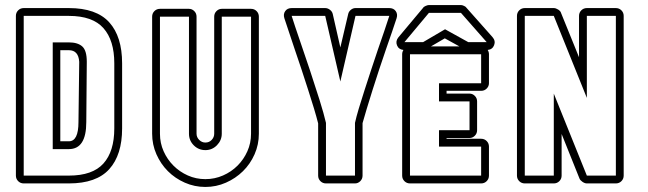

<svg xmlns="http://www.w3.org/2000/svg" viewBox="-20 -727 2568 761"><path d="M464 -218Q464 -113 413 -56.5Q362 0 253 0H74Q61 0 52 -9Q43 -18 43 -31V-664Q43 -677 52 -686Q61 -695 74 -695H253Q362 -695 413 -638.5Q464 -582 464 -476ZM219 -167H253Q291 -167 291 -243L294 -482Q291 -528 253 -528H219ZM189 -559H253Q288 -559 306 -543Q324 -527 324 -482L322 -243Q322 -136 253 -136H189ZM433 -476Q433 -567 390 -615.5Q347 -664 253 -664H74V-31H253Q347 -31 390 -79Q433 -127 433 -218Z M975 -692Q988 -692 997 -683Q1006 -674 1006 -661V-197Q1006 -154 989 -115.5Q972 -77 943 -48.5Q914 -20 875.5 -3Q837 14 794 14Q751 14 712.5 -3Q674 -20 645.5 -48.5Q617 -77 600 -115.5Q583 -154 583 -197V-661Q583 -674 592 -683Q601 -692 614 -692H729Q741 -692 750 -683Q759 -674 759 -661V-197Q759 -183 769.5 -172.5Q780 -162 794 -162Q809 -162 819 -172.5Q829 -183 829 -197V-661Q829 -674 838 -683Q847 -692 859 -692ZM859 -661V-197Q859 -171 840 -151.5Q821 -132 794 -132Q767 -132 748 -151Q729 -170 729 -197V-661H614V-197Q614 -160 628.5 -127.5Q643 -95 667.5 -70.5Q692 -46 724.5 -31.5Q757 -17 794 -17Q831 -17 864 -31.5Q897 -46 921.5 -70.5Q946 -95 960.5 -127.5Q975 -160 975 -197V-661Z M1523 -695Q1540 -695 1548.5 -683Q1557 -671 1552 -655Q1536 -606 1510 -532Q1497 -494 1483 -452Q1469 -410 1456.5 -370Q1444 -330 1433.5 -295.5Q1423 -261 1417 -239V-31Q1417 -18 1408 -9Q1399 0 1387 0H1272Q1259 0 1250 -9Q1241 -18 1241 -31V-238Q1235 -262 1224.5 -297Q1214 -332 1201 -372Q1188 -412 1174.5 -453.5Q1161 -495 1148 -532Q1136 -567 1125.5 -599.5Q1115 -632 1107 -655Q1102 -671 1110.5 -683Q1119 -695 1136 -695H1269Q1279 -695 1288 -688Q1297 -681 1299 -671L1329 -539L1360 -671Q1362 -681 1370.5 -688Q1379 -695 1389 -695ZM1389 -664 1329 -404 1269 -664H1136Q1148 -626 1168 -568Q1188 -510 1208.5 -448.5Q1229 -387 1246.5 -331Q1264 -275 1272 -240V-31H1387V-240Q1392 -263 1402 -296.5Q1412 -330 1424.5 -368.5Q1437 -407 1450.5 -448.5Q1464 -490 1477.5 -529.5Q1491 -569 1503 -603.5Q1515 -638 1523 -664Z M1657 -696Q1659 -700 1667 -703.5Q1675 -707 1680 -707H1807Q1812 -707 1819.5 -703.5Q1827 -700 1829 -696L1932 -580Q1945 -565 1938.5 -548Q1932 -531 1913 -529Q1918 -521 1918 -512V-397Q1918 -385 1909 -376Q1900 -367 1887 -367H1750V-356H1841Q1853 -356 1862 -347Q1871 -338 1871 -325V-211Q1871 -198 1862 -189Q1853 -180 1841 -180H1750V-177H1887Q1900 -177 1909 -168Q1918 -159 1918 -146V-31Q1918 -18 1909 -9Q1900 0 1887 0H1605Q1592 0 1583 -9Q1574 -18 1574 -31V-512Q1574 -521 1579 -529Q1560 -531 1553.5 -547.5Q1547 -564 1559 -579ZM1887 -31V-146H1720V-211H1841V-325H1720V-397H1887V-512H1605V-31ZM1583 -560H1657L1744 -611L1836 -560H1909L1807 -676H1680ZM1688 -543H1801L1743 -575Z M2029 -664Q2029 -677 2038 -686Q2047 -695 2060 -695H2175Q2183 -695 2192.5 -689Q2202 -683 2204 -675L2275 -500V-664Q2275 -677 2284 -686Q2293 -695 2306 -695H2421Q2434 -695 2443 -686Q2452 -677 2452 -664V-31Q2452 -18 2443 -9Q2434 0 2421 0H2306Q2298 0 2289 -6Q2280 -12 2277 -19L2206 -196V-31Q2206 -18 2197 -9Q2188 0 2175 0H2060Q2047 0 2038 -9Q2029 -18 2029 -31ZM2060 -31H2175V-356L2306 -31H2421V-664H2306V-339L2175 -664H2060Z"/></svg>

Font: Lichte PostBus
Style: Regular
Weight: 400
Designer: Peter Wiegel
Version: Version 1.001